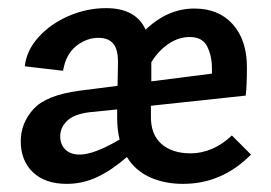

<svg xmlns="http://www.w3.org/2000/svg" viewBox="-20 -446 666 472"><path d="M597 -66Q526 6 430 6Q384 6 348 -10.5Q312 -27 292 -60Q254 -27 218.5 -10.5Q183 6 144 6Q91 6 61 -22.5Q31 -51 31 -99Q31 -143 62 -177.5Q93 -212 175 -223L269 -235L270 -288Q271 -323 259 -338Q247 -353 222 -353Q193 -353 167.5 -333Q142 -313 135 -272L41 -283Q45 -322 75 -355Q105 -388 149.5 -407Q194 -426 241 -426Q314 -426 338 -373Q392 -425 458 -425Q518 -425 552.5 -386Q587 -347 587 -281Q587 -234 584 -211L351 -186V-162Q350 -116 376.5 -92.5Q403 -69 449 -69Q475 -69 501 -80Q527 -91 550 -113ZM352 -246 501 -265V-278Q501 -308 489.5 -331.5Q478 -355 446 -355Q419 -355 394 -338Q369 -321 352 -293ZM274 -103Q268 -127 268 -157V-177L199 -170Q161 -165 144.5 -148.5Q128 -132 128 -111Q128 -91 140.5 -78.5Q153 -66 176 -66Q211 -66 274 -103Z"/></svg>

Font: Ysabeau Semibold
Style: Regular
Weight: 600
Designer: Christian Thalmann (Catharsis Fonts)
Version: Version 0.003